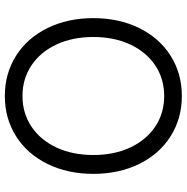

<svg xmlns="http://www.w3.org/2000/svg" viewBox="-9 -747 772 794"><g transform="rotate(-90 377.0 -350.0)"><path d="M55 -350Q55 -456 96 -539.5Q137 -623 210.5 -669.5Q284 -716 377 -716Q470 -716 543.5 -669.5Q617 -623 658 -539.5Q699 -456 699 -350Q699 -244 658 -160.5Q617 -77 543.5 -30.5Q470 16 377 16Q284 16 210.5 -30.5Q137 -77 96 -160.5Q55 -244 55 -350ZM377 -57Q448 -57 503.5 -94Q559 -131 590 -197.5Q621 -264 621 -350Q621 -436 590 -502.5Q559 -569 503.5 -606Q448 -643 377 -643Q306 -643 250.5 -606Q195 -569 164 -502.5Q133 -436 133 -350Q133 -264 164 -197.5Q195 -131 250.5 -94Q306 -57 377 -57Z"/></g></svg>

Font: MedMera Sans
Style: Regular
Weight: 400
Designer: Kasper Nordkvist
Foundry: UNCUT.wtf
Version: Version 1.300